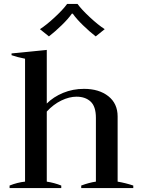

<svg xmlns="http://www.w3.org/2000/svg" viewBox="-20 -961 721 981"><path d="M230 -775 184 -812Q217 -833 260 -873Q303 -913 323 -941H376Q396 -913 439 -873Q482 -833 515 -812L469 -775Q438 -799 404 -832Q370 -865 352 -891H347Q329 -865 295 -832Q261 -799 230 -775ZM661 -13V0H395V-13Q435 -28 470 -33V-359Q470 -417 443 -442Q416 -467 371 -467Q334 -467 293.5 -447.5Q253 -428 219 -391V-33Q258 -27 293 -13V0H29V-13Q69 -29 108 -33V-661Q67 -669 39 -679V-688L219 -706V-432Q253 -466 302.5 -486.5Q352 -507 409 -507Q486 -507 533.5 -469.5Q581 -432 581 -366V-33Q622 -26 661 -13Z"/></svg>

Font: Trirong Medium
Style: Regular
Weight: 500
Designer: Katatrad Team
Foundry: CadsonDemak
Version: Version 1.001